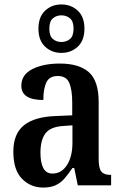

<svg xmlns="http://www.w3.org/2000/svg" viewBox="-20 -834 551 864"><path d="M174 10Q118 10 79 -29.5Q40 -69 40 -152Q40 -232 88 -270.5Q136 -309 234 -312L305 -315V-373Q305 -429 292 -460.5Q279 -492 240 -492Q202 -492 188.5 -463Q175 -434 175 -384Q76 -384 76 -448Q76 -498 125.5 -523Q175 -548 249 -548Q336 -548 380 -509Q424 -470 424 -375V-118Q424 -77 436 -62Q448 -47 477 -47H480V0H330L314 -78H306Q287 -50 270 -30.5Q253 -11 230.5 -0.5Q208 10 174 10ZM216 -53Q257 -53 281.5 -91.5Q306 -130 306 -191V-270L263 -267Q206 -263 184 -233Q162 -203 162 -147Q162 -102 175 -77.5Q188 -53 216 -53ZM256 -596Q213 -596 183 -624Q153 -652 153 -705Q153 -758 183 -786Q213 -814 256 -814Q300 -814 330 -786Q360 -758 360 -705Q360 -652 330 -624Q300 -596 256 -596ZM256 -645Q279 -645 295 -658.5Q311 -672 311 -705Q311 -738 295 -751.5Q279 -765 256 -765Q234 -765 218 -751.5Q202 -738 202 -705Q202 -672 218 -658.5Q234 -645 256 -645Z"/></svg>

Font: Noto Serif Myanmar Cond SemBd
Style: Regular
Weight: 600
Width: 3
Designer: Ben Mitchell and the Monotype Design Team
Foundry: Monotype Imaging Inc.
Version: Version 2.106; ttfautohint (v1.8.4.7-5d5b)